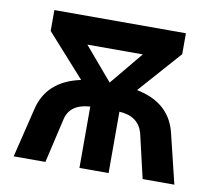

<svg xmlns="http://www.w3.org/2000/svg" viewBox="-67 -640 798 716"><g transform="rotate(10 332.0 -281.5)"><path d="M28.3 0 73.2 -184.6Q98.6 -296.9 226.6 -324.2L83 -484.4V-563.5H581.1V-484.4L438.5 -323.2Q566.4 -297.9 591.8 -184.6L636.7 0H516.6L477.5 -168Q460 -228.5 387.7 -232.4V0H277.3V-232.4Q201.2 -227.5 187.5 -168.9L148.4 0ZM226.6 -458 333 -333 436.5 -458Z"/></g></svg>

Font: Gothic A1
Style: Bold
Weight: 700
Version: Version 2.50